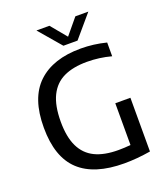

<svg xmlns="http://www.w3.org/2000/svg" viewBox="-168 -1061 1022 1182"><g transform="rotate(-20 343.0 -470.0)"><path d="M613.5 -360V-8Q523.5 7 442 7Q245.5 7 147.5 -84.5Q49.5 -176 49.5 -368.5Q49 -562 147.8 -655.8Q246.5 -749.5 429 -749.5Q513 -749.5 595.5 -728.5V-638.5Q517 -659.5 437 -659.5Q346 -659.5 284.8 -630.5Q223.5 -601.5 191.8 -537.2Q160 -473 160 -368Q160 -267.5 190.5 -204.5Q221 -141.5 281.5 -112Q342 -82.5 434.5 -82.5Q475.5 -82.5 514.5 -86.5V-360ZM466.5 -947H551.5L428 -802H335.5L211.5 -947H296.5L381.5 -844.5Z"/></g></svg>

Font: Encode Sans Medium
Style: Regular
Weight: 500
Designer: Multiple Designers
Foundry: Impallari Type
Version: Version 2.000